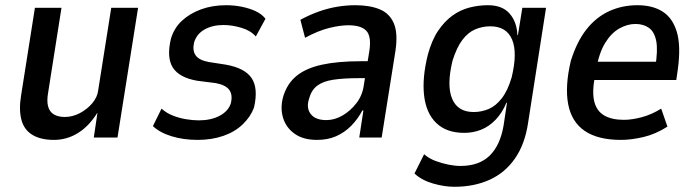

<svg xmlns="http://www.w3.org/2000/svg" viewBox="-20 -528 2673 737"><path d="M187 9Q136 9 104 -10.5Q72 -30 62 -69Q52 -108 61 -162L114 -498H216L165 -174Q159 -141 164.5 -120Q170 -99 186.5 -89Q203 -79 229 -79Q258 -79 286 -93.5Q314 -108 334 -131.5Q354 -155 357 -182L407 -498H510L431 0H340L354 -94H353Q322 -44 279.5 -17.5Q237 9 187 9Z M739 9Q684 9 638.5 -5Q593 -19 567 -44L600 -111Q619 -94 643 -84.5Q667 -75 693.5 -70.5Q720 -66 743 -66Q790 -66 823 -83.5Q856 -101 866 -131Q874 -164 860 -183Q846 -202 808 -209L737 -218Q668 -230 643.5 -268.5Q619 -307 636 -379Q648 -420 678 -448Q708 -476 751.5 -492Q795 -508 848 -508Q879 -508 908.5 -502Q938 -496 961.5 -485Q985 -474 999 -456L962 -388Q942 -411 906 -421.5Q870 -432 838 -432Q796 -432 765.5 -415Q735 -398 725 -365Q718 -334 731 -315.5Q744 -297 781 -290L846 -280Q920 -267 946 -228Q972 -189 955 -115Q942 -80 912 -51Q882 -22 837.5 -6.5Q793 9 739 9Z M1197 9Q1144 9 1111 -14.5Q1078 -38 1066.5 -76Q1055 -114 1067 -157Q1082 -207 1118 -236.5Q1154 -266 1215 -279.5Q1276 -293 1365 -293H1408L1399 -228H1357Q1299 -228 1259.5 -222Q1220 -216 1197.5 -199Q1175 -182 1166 -148Q1155 -113 1173 -90Q1191 -67 1233 -67Q1264 -67 1294.5 -84.5Q1325 -102 1348.5 -132.5Q1372 -163 1377 -204L1398 -334Q1406 -389 1386 -410Q1366 -431 1317 -431Q1285 -431 1243 -420.5Q1201 -410 1151 -383L1133 -452Q1170 -472 1206 -484.5Q1242 -497 1276.5 -502.5Q1311 -508 1344 -508Q1399 -508 1437 -492.5Q1475 -477 1491.5 -439Q1508 -401 1498 -333L1445 0H1359L1375 -104H1371Q1353 -70 1327.5 -44.5Q1302 -19 1270 -5Q1238 9 1197 9Z M1724 189Q1686 189 1642.5 176.5Q1599 164 1571 138L1608 64Q1626 80 1651 89.5Q1676 99 1701.5 104Q1727 109 1747 109Q1819 109 1859.5 69.5Q1900 30 1913 -46L1926 -133L1924 -134Q1908 -95 1882.5 -68.5Q1857 -42 1826.5 -30Q1796 -18 1762 -18Q1694 -18 1655 -55.5Q1616 -93 1608 -160.5Q1600 -228 1622 -317Q1637 -373 1661.5 -409.5Q1686 -446 1716.5 -468Q1747 -490 1782 -499Q1817 -508 1853 -508Q1908 -508 1936 -476Q1964 -444 1966 -394L1968 -393L1985 -498H2076L2007 -56Q1995 25 1957 80Q1919 135 1859.5 162Q1800 189 1724 189ZM1798 -98Q1828 -98 1855.5 -109.5Q1883 -121 1906 -150.5Q1929 -180 1944 -231Q1967 -326 1945.5 -376.5Q1924 -427 1862 -427Q1832 -427 1804.5 -415.5Q1777 -404 1755 -375Q1733 -346 1717 -295Q1694 -200 1715.5 -149Q1737 -98 1798 -98Z M2364 9Q2275 9 2224.5 -25.5Q2174 -60 2161 -128Q2148 -196 2171 -294Q2194 -368 2231 -415Q2268 -462 2318 -485Q2368 -508 2427 -508Q2485 -508 2523.5 -483.5Q2562 -459 2578 -405.5Q2594 -352 2582 -263L2576 -221H2243L2254 -291H2514L2495 -269Q2506 -335 2499 -370.5Q2492 -406 2471 -421Q2450 -436 2419 -436Q2388 -436 2357 -418.5Q2326 -401 2302.5 -362.5Q2279 -324 2268 -259L2264 -237Q2252 -176 2261 -139Q2270 -102 2299 -85Q2328 -68 2375 -68Q2405 -68 2443 -78Q2481 -88 2518 -111L2542 -42Q2497 -13 2450 -2Q2403 9 2364 9Z"/></svg>

Font: Nunito Sans 7pt Condensed SemiBold
Style: Italic
Weight: 600
Width: 3
Italic angle: -9°
Designer: Vernon Adams
Foundry: Vernon Adams
Version: Version 3.101;gftools[0.9.27]